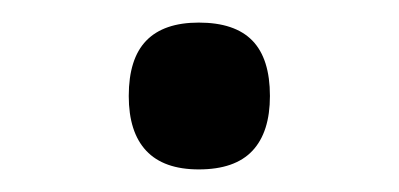

<svg xmlns="http://www.w3.org/2000/svg" viewBox="-20 -116 353 170"><path d="M156 34Q125 34 109.5 17.5Q94 1 94 -31Q94 -64 109.5 -80Q125 -96 156 -96Q188 -96 203.5 -80Q219 -64 219 -31Q219 1 203.5 17.5Q188 34 156 34Z"/></svg>

Font: Playwrite GB J
Style: Regular
Weight: 400
Designer: Veronika Burian, José Scaglione
Foundry: TypeTogether
Version: Version 1.002